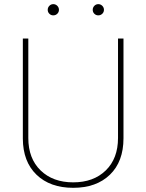

<svg xmlns="http://www.w3.org/2000/svg" viewBox="-20 -897 707 927"><path d="M576.2 -710.9V-229.5Q576.2 -116.7 510.7 -53.5Q445.3 9.8 333.5 9.8Q221.7 9.8 156.2 -53.5Q90.8 -116.7 90.3 -227.5V-710.9H116.7V-230.5Q116.7 -131.8 176 -74.2Q235.4 -16.6 333.5 -16.6Q431.6 -16.6 490.7 -74.2Q549.8 -131.8 549.8 -231V-710.9ZM210.4 -849.6Q210.4 -860.8 218.3 -868.9Q226.1 -877 237.3 -877Q248.5 -877 256.6 -868.9Q264.6 -860.8 264.6 -849.6Q264.6 -838.4 256.6 -830.6Q248.5 -822.8 237.3 -822.8Q226.1 -822.8 218.3 -830.6Q210.4 -838.4 210.4 -849.6ZM427.7 -849.6Q427.7 -860.8 435.5 -868.9Q443.4 -877 454.6 -877Q465.8 -877 473.9 -868.9Q481.9 -860.8 481.9 -849.6Q481.9 -838.4 473.9 -830.6Q465.8 -822.8 454.6 -822.8Q443.4 -822.8 435.5 -830.6Q427.7 -838.4 427.7 -849.6Z"/></svg>

Font: RobotoDraft Thin
Style: Regular
Weight: 250
Version: Version 2.001153; 2014